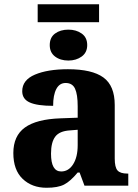

<svg xmlns="http://www.w3.org/2000/svg" viewBox="-20 -877 654 907"><path d="M43 -154Q43 -235 97.5 -274.5Q152 -314 265 -318L347 -321V-375Q347 -431 334.5 -458Q322 -485 290 -485Q261 -485 246 -456.5Q231 -428 231 -377Q156 -377 120.5 -393Q85 -409 85 -446Q85 -499 145 -524.5Q205 -550 301 -550Q415 -550 468.5 -511Q522 -472 522 -381V-128Q522 -87 535 -72Q548 -57 582 -57H586V0H379L356 -62H347Q312 -20 282.5 -5Q253 10 200 10Q131 10 87 -32Q43 -74 43 -154ZM347 -191V-264L310 -261Q261 -258 241 -231.5Q221 -205 221 -151Q221 -67 269 -67Q304 -67 325.5 -101Q347 -135 347 -191ZM158 -857H448V-772H158ZM215 -664Q215 -700 240 -718.5Q265 -737 303 -737Q340 -737 366 -718.5Q392 -700 392 -664Q392 -629 366 -610Q340 -591 303 -591Q265 -591 240 -610Q215 -629 215 -664Z"/></svg>

Font: Noto Serif ExtraBold
Style: Regular
Weight: 800
Designer: Monotype Design Team
Foundry: Monotype Imaging Inc.
Version: Version 1.001